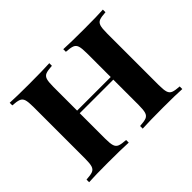

<svg xmlns="http://www.w3.org/2000/svg" viewBox="-129 -823 1039 1039"><g transform="rotate(-45 390.5 -304.0)"><path d="M747 -588Q713 -586 698 -580Q683 -574 677.5 -557Q672 -540 672 -502V-106Q672 -68 677.5 -51Q683 -34 698.5 -28Q714 -22 747 -20V0Q701 -3 601 -3Q500 -3 444 0V-20Q478 -22 493 -28Q508 -34 513.5 -51Q519 -68 519 -106V-300H262V-106Q262 -68 267.5 -51Q273 -34 288.5 -28Q304 -22 337 -20V0Q282 -3 180 -3Q82 -3 34 0V-20Q68 -22 83 -28Q98 -34 103.5 -51Q109 -68 109 -106V-502Q109 -540 103.5 -557Q98 -574 82.5 -580Q67 -586 34 -588V-608Q82 -605 180 -605Q282 -605 337 -608V-588Q303 -586 288 -580Q273 -574 267.5 -557Q262 -540 262 -502V-320H519V-502Q519 -540 513.5 -557Q508 -574 492.5 -580Q477 -586 444 -588V-608Q500 -605 601 -605Q701 -605 747 -608Z"/></g></svg>

Font: Playfair Display SC
Style: Bold
Weight: 700
Designer: Claus Eggers Sørensen
Foundry: Claus Eggers Sørensen
Version: Version 1.200; ttfautohint (v1.6)